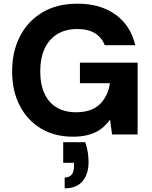

<svg xmlns="http://www.w3.org/2000/svg" viewBox="-20 -732 827 1045"><path d="M377 12Q277 12 203 -32.5Q129 -77 87.5 -157Q46 -237 46 -344Q46 -452 89 -535Q132 -618 211.5 -665Q291 -712 402 -712Q527 -712 609.5 -652Q692 -592 716 -486H550Q534 -528 497 -551Q460 -574 401 -574Q336 -574 290.5 -545.5Q245 -517 222 -465.5Q199 -414 199 -344Q199 -272 222.5 -222Q246 -172 289.5 -146.5Q333 -121 394 -121Q480 -121 524.5 -166Q569 -211 578 -279H415V-391H729V0H590L579 -81Q558 -51 529.5 -30Q501 -9 463.5 1.5Q426 12 377 12ZM332 293V234Q358 234 370.5 218Q383 202 383 170V154H324V42H444Q454 71 458 98Q462 125 462 150Q462 215 429.5 254Q397 293 332 293Z"/></svg>

Font: DM Sans 12pt Black
Style: Regular
Weight: 900
Version: Version 4.004;gftools[0.9.30]